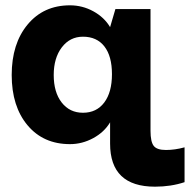

<svg xmlns="http://www.w3.org/2000/svg" viewBox="-20 -530 714 722"><path d="M292 -392Q243 -392 212.5 -352Q182 -312 182 -248Q182 -183 212 -144.5Q242 -106 292 -106Q343 -106 372 -144.5Q401 -183 401 -251Q401 -319 372.5 -355.5Q344 -392 292 -392ZM674 155Q623 172 563 172Q394 172 394 10V-70Q372 -33 330.5 -10.5Q289 12 243 12Q143 12 83.5 -59Q24 -130 24 -248Q24 -366 84 -438Q144 -510 243 -510Q290 -510 331 -487.5Q372 -465 394 -428L414 -496H546V-38Q546 3 558 18.5Q570 34 604 34Q638 34 674 24Z"/></svg>

Font: Atkinson Hyperlegible Pro
Style: Bold
Weight: 700
Designer: Elliott Scott, Megan Eiswerth, Linus Boman, Theodore Petrosky, Jacob Perez
Foundry: Braille Institute
Version: Version 1.5.1